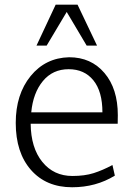

<svg xmlns="http://www.w3.org/2000/svg" viewBox="-20 -790 574 822"><path d="M136.2 -594.7 218.3 -770H312L395.5 -594.7H351.1L265.6 -738.8L179.7 -594.7ZM288.6 11.7Q177.7 11.7 112.5 -62.5Q47.4 -136.7 47.4 -263.7Q47.4 -386.2 111.1 -464.4Q174.8 -542.5 275.9 -544.9Q370.1 -544.9 427.2 -477.5Q484.4 -410.2 484.4 -296.9Q484.4 -292.5 484.1 -279.1Q483.9 -265.6 483.9 -260.3H111.3Q112.3 -157.2 161.1 -96.9Q210 -36.6 290 -36.6Q342.3 -36.6 380.9 -48.8Q419.4 -61 461.4 -83.5L471.7 -38.1Q390.6 11.7 288.6 11.7ZM113.8 -309.1H418.5Q418.5 -398.4 379.9 -446Q341.3 -493.7 273.9 -493.7Q205.6 -493.7 163.6 -442.9Q121.6 -392.1 113.8 -309.1Z"/></svg>

Font: Oxygen Light
Style: Regular
Weight: 300
Designer: vernon adams
Foundry: Vernon Adams
Version: Version Release 0.2.3 webfont; ttfautohint (v0.93.3-1d66) -l